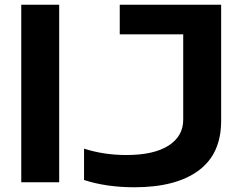

<svg xmlns="http://www.w3.org/2000/svg" viewBox="-20 -770 1024 811"><path d="M69.8 0V-750H230V0ZM335 -142.1Q419.4 -115.2 513.2 -115.2Q629.9 -115.2 691.9 -155Q753.9 -194.8 753.9 -264.2V-625H485.8V-750H914.1V-259.8Q914.1 -119.6 818.4 -49.3Q722.7 21 547.9 21Q428.7 21 335 -9.8Z"/></svg>

Font: Mattone
Style: Regular
Weight: 400
Width: 6
Designer: Nunzio Mazzaferro
Foundry: Collletttivo
Version: Version 2.000;Glyphs 3.2 (3217)